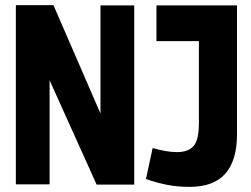

<svg xmlns="http://www.w3.org/2000/svg" viewBox="-20 -721 983 751"><path d="M42 0V-701H189L373 -277V-700H505V1H358L174 -407V0ZM551 -21 577 -142Q604 -134 628.5 -130Q653 -126 672 -126Q716 -126 737 -149.5Q758 -173 758 -240V-560H592V-700H907V-195Q907 -94 861.5 -42Q816 10 721 10Q674 10 631.5 1.5Q589 -7 551 -21Z"/></svg>

Font: Georama SemiCondensed
Style: Bold
Weight: 700
Width: 4
Designer: Jean-Baptiste Levee
Foundry: Production Type
Version: Version 1.000